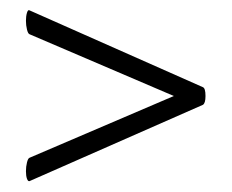

<svg xmlns="http://www.w3.org/2000/svg" viewBox="-20 -374 447 370"><path d="M376 -189Q376 -175 371 -172L37 -25Q34 -24 32 -29.5Q30 -35 30 -44Q30 -53 32 -61Q34 -69 37 -70L315 -189L37 -308Q34 -309 32 -317Q30 -325 30 -334Q30 -343 32 -349.5Q34 -356 37 -354L371 -206Q376 -204 376 -189Z"/></svg>

Font: Cormorant Upright SemiBold
Style: Regular
Weight: 600
Designer: Christian Thalmann (Catharsis Fonts)
Foundry: Catharsis Fonts
Version: Version 3.302